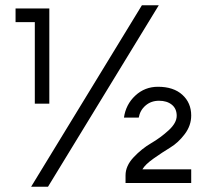

<svg xmlns="http://www.w3.org/2000/svg" viewBox="-20 -694 794 728"><path d="M39 -662H167V-301H112V-610H39ZM162 14H98L518 -674H582ZM705 -256Q705 -218 680.5 -185.5Q656 -153 625.5 -134.5Q595 -116 562.5 -93Q530 -70 520 -52H705V0H456V-29Q456 -65 486.5 -97.5Q517 -130 553 -151Q589 -172 619.5 -200Q650 -228 650 -255Q650 -282 631.5 -297Q613 -312 583 -312Q553 -312 532 -294Q511 -276 506 -248H450Q457 -298 493 -331.5Q529 -365 579 -365Q638 -365 671.5 -334.5Q705 -304 705 -256Z"/></svg>

Font: Questrial
Style: Regular
Weight: 400
Designer: Joe Prince
Foundry: Joe Prince
Version: Version 1.002